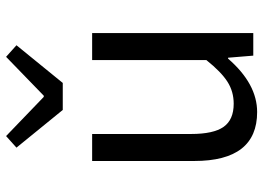

<svg xmlns="http://www.w3.org/2000/svg" viewBox="-140 -734 886 647"><g transform="rotate(-90 303.5 -410.0)"><path d="M250 13Q85 13 85 -199V-543H176V-210Q176 -134 200 -100Q224 -66 278 -66Q319 -66 352 -87Q385 -108 425 -158V-543H516V0H440L433 -85H430Q345 13 250 13ZM257 -642 130 -798 169 -833 301 -706H305L436 -833L475 -798L348 -642Z"/></g></svg>

Font: Noto Sans SC
Style: Regular
Weight: 400
Designer: Ryoko NISHIZUKA  (kana, bopomofo & ideographs); Paul D. Hunt (Latin, Greek & Cyrillic); Sandoll Communications , Soo-you
Foundry: Adobe
Version: Version 2.002;hotconv 1.0.116;makeotfexe 2.5.65601